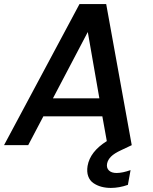

<svg xmlns="http://www.w3.org/2000/svg" viewBox="-38 -716 755 947"><path d="M354 -695.8H485.8L611.8 0L559.1 24.9Q525.4 40.5 509.8 56.2Q494.1 71.8 490.2 90.8Q486.3 111.8 499 124.5Q511.7 137.2 537.1 137.2Q565.9 137.2 606 123L592.8 195.8Q549.8 210.9 508.8 210.9Q483.9 210.9 462.2 205.1Q440.4 199.2 422.6 187Q404.8 174.8 397 153.1Q389.2 131.3 394 102.1Q406.2 31.7 488.8 -20L466.8 -142.1H175.8L101.1 0H-18.1ZM452.1 -231 395 -558.1 223.1 -231Z"/></svg>

Font: SVN-Poppins Medium
Style: Italic
Weight: 500
Italic angle: -10°
Designer: Ninad Kale (Devanagari), Jonny Pinhorn (Latin)
Foundry: Indian Type Foundry
Version: Version 3.002 2017